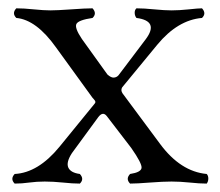

<svg xmlns="http://www.w3.org/2000/svg" viewBox="-20 -434 525 459"><path d="M175.8 -340.8 236.8 -255.9Q245.6 -248 252.2 -248.5Q258.8 -249 263.2 -253.9L328.1 -339.8Q361.3 -383.8 306.2 -391.1Q302.2 -396 302 -403.1Q301.8 -410.2 306.2 -414.1Q324.2 -414.1 349.1 -411.6Q374 -409.2 390.1 -409.2Q408.2 -409.2 431.2 -411.6Q454.1 -414.1 462.9 -414.1Q474.1 -401.9 462.9 -391.1Q404.8 -386.2 356 -327.1L272 -225.1Q268.1 -218.3 272.9 -210.9L362.8 -89.8Q411.6 -23.9 474.1 -18.1Q478 -14.2 478 -7.1Q478 0 474.1 4.9Q457 4.9 433.6 2.4Q410.2 0 390.1 0Q370.1 0 338.6 2.4Q307.1 4.9 291 4.9Q279.8 -6.3 291 -18.1Q316.9 -22 318.4 -32.5Q319.8 -43 293.9 -80.1L235.8 -155.8Q226.1 -168.9 214.8 -153.8L151.9 -67.9Q137.7 -45.9 143.3 -33.4Q148.9 -21 170.9 -18.1Q182.1 -5.9 170.9 4.9Q153.8 4.9 130.4 2.4Q106.9 0 86.9 0Q67.9 0 50 2.4Q32.2 4.9 15.1 4.9Q3.9 -6.3 15.1 -18.1Q71.3 -21 122.1 -83L206.1 -186Q208 -188 208 -189.9Q208 -191.9 207 -193.4Q206.1 -194.8 204.1 -197Q202.1 -199.2 201.2 -200.2L113.8 -320.8Q66.9 -386.7 19 -391.1Q7.8 -402.3 19 -414.1Q37.1 -414.1 61 -411.6Q85 -409.2 100.1 -409.2Q116.2 -409.2 150.1 -411.6Q184.1 -414.1 201.2 -414.1Q212.4 -401.9 201.2 -391.1Q168 -386.2 162.8 -377Q157.7 -367.7 175.8 -340.8Z"/></svg>

Font: Linux Libertine Display
Style: Regular
Weight: 400
Designer: Philipp H. Poll
Foundry: Philipp H. Poll
Version: Version 5.0.9